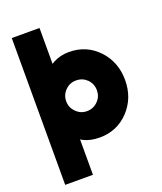

<svg xmlns="http://www.w3.org/2000/svg" viewBox="-161 -803 933 1106"><g transform="rotate(-20 305.5 -250.0)"><path d="M215 200V-17Q218 -15 220.5 -13.5Q223 -12 226 -10Q269 12 326 12Q433 12 505 -64Q576 -140 576 -250Q576 -360 505 -436Q433 -512 326 -512Q272 -512 230 -489Q226 -487 222.5 -484.5Q219 -482 215 -480V-700H45V200ZM309 -344Q348 -344 376 -317Q403 -289 403 -250Q403 -211 376 -184Q348 -156 309 -156Q270 -156 243 -184Q229 -197 222 -214Q215 -231 215 -250Q215 -270 222 -286.5Q229 -303 243 -317Q270 -344 309 -344Z"/></g></svg>

Font: Unageo
Style: Black
Weight: 900
Designer: Richard Sepsi
Foundry: Richard Sepsi
Version: Version 2.000